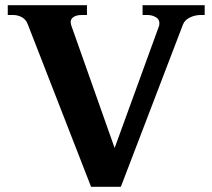

<svg xmlns="http://www.w3.org/2000/svg" viewBox="-20 -720 821 742"><path d="M87 -627Q80 -645 64.5 -653.5Q49 -662 31 -662H10V-700H316V-662H295Q276 -662 264.5 -654.5Q253 -647 253 -634Q253 -631 255 -623L423 -148L594 -618Q596 -623 596 -630Q596 -646 581.5 -654Q567 -662 551 -662H531V-700H771V-662H755Q734 -662 714 -652.5Q694 -643 687 -625L447 2H332Z"/></svg>

Font: Taviraj DemiBold
Style: Regular
Weight: 600
Designer: Katatrad Team
Foundry: CadsonDemak
Version: Version 1.030